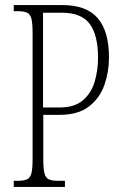

<svg xmlns="http://www.w3.org/2000/svg" viewBox="-20 -734 484 754"><path d="M34 0V-24H51Q74 -24 86.5 -30Q99 -36 103.5 -54Q108 -72 108 -110V-606Q108 -642 103.5 -660Q99 -678 86.5 -684Q74 -690 51 -690H34V-714H226Q320 -714 364 -662.5Q408 -611 408 -508Q408 -452 390 -400.5Q372 -349 329.5 -316Q287 -283 214 -283H150V-108Q150 -71 154.5 -53.5Q159 -36 171 -30Q183 -24 207 -24H235V0ZM215 -312Q273 -312 306 -340.5Q339 -369 352 -414Q365 -459 365 -507Q365 -596 332.5 -640Q300 -684 223 -684H149V-312Z"/></svg>

Font: Noto Serif Ethiopic ExtraCondensed ExtraLight
Style: Regular
Weight: 200
Width: 2
Designer: Monotype Design Team
Foundry: Monotype Imaging Inc.
Version: Version 2.102; ttfautohint (v1.8.4.7-5d5b)